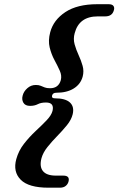

<svg xmlns="http://www.w3.org/2000/svg" viewBox="-20 -767 564 914"><path d="M228 -312.5Q224.5 -299 241 -299Q291.5 -299 313 -279Q334.5 -259 326 -223Q319.5 -196.5 298.5 -170.8Q277.5 -145 252.2 -119.2Q227 -93.5 206 -67.2Q185 -41 177.5 -14Q167 26 184.5 47.5Q202 69 246 69H281.5Q314 69 306 98Q302.5 110.5 292.2 118.5Q282 126.5 265 126.5H211Q116 126.5 78.5 88.5Q41 50.5 57.5 -9.5Q68.5 -49.5 94.2 -82.5Q120 -115.5 149.5 -143Q179 -170.5 201.8 -194.2Q224.5 -218 230 -239Q239.5 -279 199 -279Q175 -279 159.8 -271Q144.5 -263 123 -263Q100 -263 91.2 -278.2Q82.5 -293.5 88 -312.5Q93 -332 110.2 -347.2Q127.5 -362.5 150.5 -362.5Q165 -362.5 174 -358.5Q183 -354.5 192.8 -350.8Q202.5 -347 218.5 -347Q258.5 -347 269.5 -385.5Q275 -407 264.5 -430.5Q254 -454 239.2 -481.2Q224.5 -508.5 216.5 -541Q208.5 -573.5 219 -613.5Q234.5 -672 291.2 -709.5Q348 -747 443 -747H497Q514 -747 520 -738.8Q526 -730.5 522 -718Q514 -689 481 -689H445.5Q356.5 -689 335.5 -609Q328 -582 335.2 -556Q342.5 -530 354.2 -504.8Q366 -479.5 373.2 -453.8Q380.5 -428 373.5 -402Q363.5 -366 331 -345.8Q298.5 -325.5 248 -325.5Q231.5 -325.5 228 -312.5Z"/></svg>

Font: Fraunces 9pt Soft SemiBold
Style: Italic
Weight: 600
Italic angle: -16°
Version: Version 1.000;[b76b70a41]